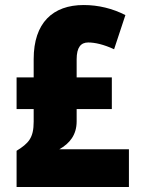

<svg xmlns="http://www.w3.org/2000/svg" viewBox="-20 -744 562 764"><path d="M313 -724C190 -724 114 -653 114 -509V-436H46V-310H114V-260C114 -195 94 -174 46 -144V0H493V-150H216C257 -173 285 -207 285 -261V-310H425V-436H285V-508C285 -556 302 -575 331 -575C358 -575 393 -567 434 -548L479 -684C428 -710 372 -724 313 -724Z"/></svg>

Font: Noto Sans Devanagari Condensed Black
Style: Regular
Weight: 900
Width: 3
Designer: Jelle Bosma - Monotype Design Team
Foundry: Monotype Imaging Inc.
Version: Version 2.004